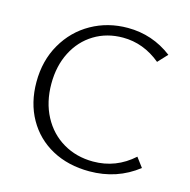

<svg xmlns="http://www.w3.org/2000/svg" viewBox="-100 -762 858 866"><g transform="rotate(15 329.0 -329.0)"><path d="M57 -322Q57 -422 102 -500Q147 -578 223.5 -621Q300 -664 393 -664Q508 -664 600 -594L559 -550Q479 -616 383 -616Q308 -616 249 -580Q190 -544 157 -479.5Q124 -415 124 -332Q124 -246 159 -180Q194 -114 256 -77.5Q318 -41 396 -41Q503 -41 584 -114L617 -70Q520 6 391 6Q292 6 216.5 -35Q141 -76 99 -150.5Q57 -225 57 -322Z"/></g></svg>

Font: Ysabeau Infant Semilight
Style: Regular
Weight: 300
Designer: Christian Thalmann (Catharsis Fonts)
Version: Version 0.003